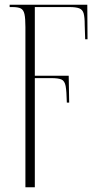

<svg xmlns="http://www.w3.org/2000/svg" viewBox="-20 -556 430 816"><path d="M88 -441Q88 -478 84 -496Q80 -514 68.5 -520Q57 -526 32 -526H21V-536H351L352 -389H342L340 -451Q340 -483 335.5 -499Q331 -515 317 -520.5Q303 -526 275 -526H128V-234H272L274 -120H264Q263 -168 259 -190Q255 -212 241.5 -218Q228 -224 199 -224H128V240H88Z"/></svg>

Font: Noto Serif Display ExtraCondensed ExtraLight
Style: Regular
Weight: 200
Width: 2
Designer: Monotype Design Team
Foundry: Monotype Imaging Inc.
Version: Version 2.009